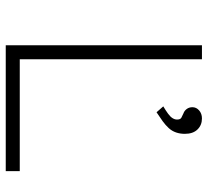

<svg xmlns="http://www.w3.org/2000/svg" viewBox="-48 -692 740 685"><g transform="rotate(90 322.5 -350.0)"><path d="M142 0V-700H192V-50H591V0ZM381 -538 360 -562Q375 -571 386 -579Q397 -587 402 -595Q407 -603 407 -611Q407 -623 400.5 -626.5Q394 -630 385 -634Q376 -637 369.5 -645.5Q363 -654 363 -666Q363 -680 374.5 -690Q386 -700 403 -700Q427 -700 442.5 -684Q458 -668 458 -639Q458 -622 453 -607.5Q448 -593 437.5 -581.5Q427 -570 412.5 -559.5Q398 -549 381 -538Z"/></g></svg>

Font: Lexend Exa ExtraLight
Style: Regular
Weight: 250
Designer: Bonnie Shaver-Troup, Thomas Jockin
Foundry: Lexend
Version: Version 1.007